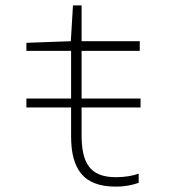

<svg xmlns="http://www.w3.org/2000/svg" viewBox="-20 -683 640 713"><path d="M78 -284H244V-177C244 -55 290 10 409 10C446 10 471 4 495 -4V-38C472 -30 444 -25 410 -25C312 -25 283 -80 283 -182V-284H502V-317H283V-494H499V-530H283V-663H251L243 -530L78 -524V-494H244V-317H78Z"/></svg>

Font: Noto Sans Mono ExtraLight
Style: Regular
Weight: 200
Designer: Monotype Design Team
Foundry: Monotype Imaging Inc.
Version: Version 2.014